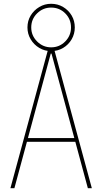

<svg xmlns="http://www.w3.org/2000/svg" viewBox="-20 -994 540 1014"><path d="M35 0 233 -730H267L465 0H444L252 -711H248L56 0ZM115 -245V-265H385V-245ZM250 -724Q216 -724 187.5 -741Q159 -758 142 -786.5Q125 -815 125 -849Q125 -884 142 -912Q159 -940 187.5 -957Q216 -974 250 -974Q285 -974 313.5 -957Q342 -940 358.5 -912Q375 -884 375 -849Q375 -815 358.5 -786.5Q342 -758 313.5 -741Q285 -724 250 -724ZM250 -744Q294 -744 324.5 -775Q355 -806 355 -849Q355 -893 324.5 -923.5Q294 -954 250 -954Q207 -954 176 -923.5Q145 -893 145 -849Q145 -806 176 -775Q207 -744 250 -744Z"/></svg>

Font: M PLUS Code Latin Thin
Style: Regular
Weight: 250
Designer: Coji Morishita
Foundry: UNDERFOREST DESIGN
Version: Version 1.002; ttfautohint (v1.8.3)